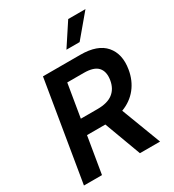

<svg xmlns="http://www.w3.org/2000/svg" viewBox="-224 -1087 1102 1214"><g transform="rotate(-30 327.0 -480.5)"><path d="M26.3 0 147 -727.3H419.7Q545.1 -727.3 600 -663.4Q654.8 -599.4 637.4 -494.7Q625.4 -420.8 583.1 -367.5Q540.8 -314.3 472.3 -288.4L582 0H435L336.3 -266.3H202.4L158 0ZM220.5 -375.7H342.3Q415.5 -375.7 454.7 -406.2Q494 -436.8 503.2 -494.7Q512.4 -552.9 483.7 -585Q454.9 -617.2 381.4 -617.2H260.7ZM359.7 -799 466.3 -961.3H592.3L456 -799Z"/></g></svg>

Font: Inter UI Semi Bold
Style: Italic
Weight: 600
Italic angle: -9.39999°
Designer: Rasmus Andersson
Foundry: rsms
Version: 3.2;8d6f07862